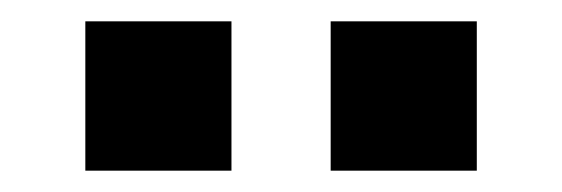

<svg xmlns="http://www.w3.org/2000/svg" viewBox="-20 -753 527 180"><path d="M290 -593V-733H427V-593ZM60 -593V-733H197V-593Z"/></svg>

Font: Instrument Sans SemiBold
Style: Regular
Weight: 600
Designer: Rodrigo Fuenzalida
Foundry: fragTYPE
Version: Version 1.000;gftools[0.9.28]